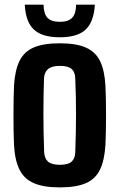

<svg xmlns="http://www.w3.org/2000/svg" viewBox="-20 -795 513 824"><path d="M236.7 9.2Q167.1 9.2 125.1 -9Q83.2 -27.3 63.4 -67.5Q43.6 -107.8 40.1 -173.6Q39 -196 38.4 -229Q37.8 -262 37.8 -298.8Q37.8 -335.6 38.4 -369.4Q39 -403.2 40.1 -427.1Q44.1 -493.8 64 -533.9Q83.9 -574 125.7 -591.6Q167.4 -609.2 236.7 -609.2Q307.7 -609.2 349.2 -590.6Q390.7 -572 409.9 -531.9Q429 -491.9 432.5 -427.1Q433.6 -403.5 434.4 -370.3Q435.1 -337 435.1 -300.8Q435.1 -264.5 434.4 -231.1Q433.6 -197.6 432.5 -173.6Q428.6 -107.8 409.4 -67.5Q390.2 -27.3 348.7 -9Q307.2 9.2 236.7 9.2ZM236.7 -87.7Q272.8 -87.7 287.5 -101.4Q302.3 -115.2 303 -142Q304.5 -186.8 305.4 -226.1Q306.2 -265.4 306.2 -302.8Q306.3 -340.2 305.5 -378.4Q304.7 -416.7 303 -458.9Q302.3 -485.7 287.3 -499Q272.4 -512.3 236.7 -512.3Q201.7 -512.3 185.7 -498.1Q169.8 -483.8 168.8 -458.3Q167.7 -425 167 -387Q166.4 -348.9 166.3 -308.2Q166.3 -267.5 167.1 -225.7Q167.9 -184 169.5 -142.4Q170.7 -115.1 186.2 -101.4Q201.7 -87.7 236.7 -87.7ZM236.7 -635Q160.9 -635 125.5 -668Q90.2 -700.9 86.2 -775.1H166.9Q167.2 -737.2 183.3 -719.2Q199.4 -701.3 236.7 -701.3Q273.6 -701.3 290 -719.1Q306.4 -736.8 306.5 -775.1H387.1Q382.8 -700.9 347.5 -668Q312.2 -635 236.7 -635Z"/></svg>

Font: Big Shoulders Text SC Thin
Style: Regular
Weight: 100
Designer: Patric King
Foundry: XO Type Co
Version: Version 2.002